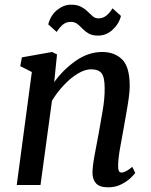

<svg xmlns="http://www.w3.org/2000/svg" viewBox="-20 -790 647 820"><path d="M211.5 -439Q249.5 -492.5 303.5 -530.2Q357.5 -568 416.5 -568Q469.5 -568 501.8 -536Q534 -504 534 -422.5Q534 -401.5 529.8 -370.8Q525.5 -340 519.5 -307Q513.5 -274 509 -247Q502.5 -209.5 494 -164.2Q485.5 -119 484.5 -85.5Q483.5 -53 498 -53Q516.5 -53 545 -77.5L557.5 -51.5Q553.5 -45 538.2 -30.2Q523 -15.5 498.2 -2.8Q473.5 10 442 10Q404.5 10 389.2 -8Q374 -26 375 -56Q376 -86 385 -132.8Q394 -179.5 401.5 -220.5Q409 -262.5 418.2 -315.8Q427.5 -369 427 -413.5Q427 -460.5 413.8 -477.2Q400.5 -494 368.5 -494Q342.5 -494 312 -475.5Q281.5 -457 252.8 -426.5Q224 -396 202 -360L153 0H51.5L116 -482.5L66.5 -507.5L73.5 -545L202.5 -568L223.5 -557.5ZM186 -686Q196.5 -725.5 224.5 -747.8Q252.5 -770 283.5 -770Q309.5 -770 326 -761.2Q342.5 -752.5 354 -741Q365.5 -729.5 376 -720.5Q386.5 -711.5 400.5 -711.5Q420 -711.5 435.2 -724.2Q450.5 -737 460.5 -754.5L496.5 -722Q488.5 -688.5 461.2 -663.2Q434 -638 399 -638Q374 -638 358.8 -646.8Q343.5 -655.5 332.5 -667.2Q321.5 -679 310.2 -687.8Q299 -696.5 281.5 -696.5Q262.5 -696.5 248.5 -684.8Q234.5 -673 222 -653.5Z"/></svg>

Font: Merriweather
Style: Italic
Weight: 400
Italic angle: -7.8°
Designer: Eben Sorkin
Foundry: Eben Sorkin
Version: Version 2.100